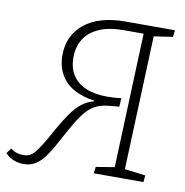

<svg xmlns="http://www.w3.org/2000/svg" viewBox="-80 -780 841 871"><g transform="rotate(10 340.5 -344.5)"><path d="M519 -663H428Q360 -663 314.5 -643Q269 -623 246.5 -587Q224 -551 224 -501Q224 -454 245 -421Q266 -388 306.5 -370.5Q347 -353 405 -353Q421 -353 437.5 -354Q454 -355 470 -357L468 -318L426 -314Q389 -311 364.5 -299.5Q340 -288 319.5 -265.5Q299 -243 277.5 -206.5Q256 -170 226 -115Q201 -67 179 -38.5Q157 -10 134.5 2Q112 14 84 14Q67 14 51 9.5Q35 5 22.5 -3Q10 -11 0 -21L18 -46Q31 -35 46 -30.5Q61 -26 77 -26Q92 -26 104 -31Q116 -36 128.5 -50.5Q141 -65 158 -92.5Q175 -120 200 -166Q226 -212 248 -243Q270 -274 294 -293.5Q318 -313 351 -322V-325Q297 -332 257 -354Q217 -376 195 -414Q173 -452 173 -504Q173 -549 190 -585.5Q207 -622 239.5 -648.5Q272 -675 319.5 -689Q367 -703 427 -703H656L653 -672L566 -659L542 -43L638 -31L635 0H406L410 -30L495 -44Z"/></g></svg>

Font: Literata 18pt ExtraLight
Style: Italic
Weight: 250
Italic angle: -2°
Designer: Latin by Veronika Burian and Jose Scaglione. Greek by Irene Vlachou. Cyrillic by Vera Evstafieva
Foundry: TypeTogether
Version: Version 3.103;gftools[0.9.29]